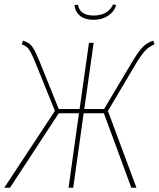

<svg xmlns="http://www.w3.org/2000/svg" viewBox="-26 -882 746 902"><path d="M700 -674Q675 -663 658 -646Q641 -629 614 -585L481 -361L615 0H591L462 -350H367L318 0H296L345 -350H250L21 0H-6L232 -361L143 -581Q127 -620 118.5 -636Q110 -652 101 -660Q92 -668 76 -674L83 -691Q103 -684 113.5 -675.5Q124 -667 134 -649.5Q144 -632 160 -593L250 -370H348L392 -681H414L370 -370H463L599 -598Q628 -645 646.5 -663Q665 -681 694 -691ZM324 -858 340 -860Q349 -809 414 -809Q481 -809 506 -862L520 -857Q509 -825 480.5 -807Q452 -789 413 -789Q374 -789 350.5 -807.5Q327 -826 324 -858Z"/></svg>

Font: Fira Sans Condensed Thin
Style: Italic
Weight: 250
Width: 3
Italic angle: -8°
Designer: Carrois Corporate & Edenspiekermann AG
Foundry: Carrois Corporate GbR & Edenspiekermann AG
Version: Version 4.203